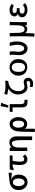

<svg xmlns="http://www.w3.org/2000/svg" viewBox="2442 -3318 1116 6040"><g transform="rotate(-90 3000.0 -298.0)"><path d="M39.5 -269Q39.5 -350.5 73.8 -413.5Q108 -476.5 170.2 -513.5Q232.5 -550.5 315 -556Q377.5 -560 586.5 -586.5V-482.5L565 -484.5Q444 -497 364.5 -501.5Q416 -483 451.8 -455Q487.5 -427 507.5 -381.2Q527.5 -335.5 527.5 -268.5Q527.5 -188 499 -124.8Q470.5 -61.5 417 -25.8Q363.5 10 291.5 10Q219 10 161.5 -26Q104 -62 71.8 -125.8Q39.5 -189.5 39.5 -269ZM406 -273Q406 -326 392 -366.5Q378 -407 351.5 -429.5Q325 -452 289.5 -452Q252.5 -452 224 -428.5Q195.5 -405 179.8 -364Q164 -323 164 -271.5Q164 -218.5 180.5 -175.2Q197 -132 225.5 -107Q254 -82 288.5 -82Q323 -82 349.8 -106.8Q376.5 -131.5 391.2 -175Q406 -218.5 406 -273Z M689 -550H1130V-460H962Q941 -366.5 936 -253Q935 -229 935 -217Q935 -159.5 950.2 -127.2Q965.5 -95 1006 -95Q1030.5 -95 1055.2 -106.5Q1080 -118 1098 -138L1162 -73Q1133.5 -37.5 1097.5 -15.8Q1061.5 6 1004 6Q946 6 906.8 -23.8Q867.5 -53.5 848.2 -106.2Q829 -159 829 -228Q829 -358 850.5 -460Q795 -459 767.5 -453.2Q740 -447.5 723 -429H660Q668.5 -460 677.5 -496.2Q686.5 -532.5 689 -550Z M1511 -483Q1471 -483 1441.2 -455Q1411.5 -427 1395.5 -380Q1379.5 -333 1379.5 -277V0H1270.5V-151V-263V-550H1372.5L1383.5 -490Q1405.5 -522 1446 -541.5Q1486.5 -561 1532 -561Q1594 -561 1638.5 -533.5Q1683 -506 1705.8 -460Q1728.5 -414 1728.5 -360V155.5H1611.5V-206Q1611.5 -343.5 1588.2 -413.2Q1565 -483 1511 -483Z M1868 240 1873 44 1874 -14.5Q1874 -175.5 1886 -290Q1895.5 -378.5 1929.5 -437.8Q1963.5 -497 2014.8 -525.5Q2066 -554 2129 -554Q2189.5 -554 2236.8 -517Q2284 -480 2310 -418.2Q2336 -356.5 2336 -284Q2336 -196 2306.5 -131.8Q2277 -67.5 2227.8 -33.8Q2178.5 0 2120 0Q2076 0 2048.8 -10Q2021.5 -20 2007.8 -32.8Q1994 -45.5 1971 -73Q1970 -65 1970 -35.5L1970.5 89.5Q1970.5 181.5 1969 240ZM2224 -279Q2224 -328.5 2211.2 -369.5Q2198.5 -410.5 2174.8 -434.2Q2151 -458 2120 -458Q2086 -458 2059.5 -434.2Q2033 -410.5 2018.5 -369.5Q2004 -328.5 2004 -279Q2004 -193 2033.5 -145Q2063 -97 2120 -97Q2169 -97 2196.5 -145.5Q2224 -194 2224 -279Z M2642 -163V-460H2501V-550H2745V-187Q2745 -156.5 2754.5 -134.2Q2764 -112 2779.2 -100Q2794.5 -88 2811 -87H2880V9L2835.5 9.5Q2781 9.5 2746 2Q2696 -8 2669 -48.5Q2642 -89 2642 -163ZM2786 -821 2703 -591 2636 -601 2681 -836Z M3375 95Q3418.5 95 3446.8 78.8Q3475 62.5 3475 36Q3475 18 3462.8 1.5Q3450.5 -15 3422.5 -15Q3405.5 -15 3367 -6Q3339.5 0.5 3317.8 4Q3296 7.5 3274 7.5Q3201.5 7.5 3150.5 -34.8Q3099.5 -77 3073.8 -144.5Q3048 -212 3048 -287.5Q3048 -372 3075.2 -426.8Q3102.5 -481.5 3140 -520.5Q3185.5 -567.5 3229 -593.5Q3141.5 -603 3038 -630L3067 -720Q3129 -701.5 3182.2 -692.8Q3235.5 -684 3306.5 -684Q3347.5 -684 3400 -686.5Q3452.5 -689 3479 -693Q3479 -682.5 3477.5 -640.5Q3476 -621 3476 -597.5Q3403 -594 3340.8 -568Q3278.5 -542 3242.5 -507.5Q3207.5 -474 3180.2 -414.8Q3153 -355.5 3153 -277.5Q3153 -216.5 3171.2 -173.2Q3189.5 -130 3220.2 -108.2Q3251 -86.5 3287.5 -86.5Q3301.5 -86.5 3317 -89.2Q3332.5 -92 3359.5 -97.5Q3390 -104 3408.2 -107Q3426.5 -110 3444 -110Q3488 -110 3517.2 -89.2Q3546.5 -68.5 3560.2 -36.5Q3574 -4.5 3574 29Q3574 72.5 3551 108.2Q3528 144 3487.8 164.5Q3447.5 185 3398.5 185Q3376 185 3341.2 181.5Q3306.5 178 3285 172V77Q3304.5 85 3327.8 90Q3351 95 3375 95Z M3640 -275.5Q3640 -356 3673.5 -419.5Q3707 -483 3767 -519Q3827 -555 3903 -555Q3977 -555 4035.8 -520.5Q4094.5 -486 4127.8 -423Q4161 -360 4161 -277Q4161 -196.5 4129.8 -133Q4098.5 -69.5 4041 -33.2Q3983.5 3 3907.5 3Q3833.5 3 3772.5 -31.5Q3711.5 -66 3675.8 -129.2Q3640 -192.5 3640 -275.5ZM4044 -274.5Q4044 -377.5 4006 -431.8Q3968 -486 3900 -486Q3832 -486 3795.5 -432.5Q3759 -379 3759 -276.5Q3759 -173 3796 -120.5Q3833 -68 3901.5 -68Q3969.5 -68 4006.8 -120.2Q4044 -172.5 4044 -274.5Z M4285 -244.5Q4285 -264 4287 -289Q4289 -314 4291.5 -338Q4299 -400 4299 -441Q4299 -499.5 4285 -550H4396Q4404.5 -511 4404.5 -457.5Q4404.5 -429.5 4402 -397Q4399.5 -364.5 4396.5 -336Q4391 -284.5 4391 -263Q4391 -222.5 4402.5 -183.8Q4414 -145 4438.8 -119.5Q4463.5 -94 4500 -94Q4534 -94 4559.2 -124.2Q4584.5 -154.5 4597.8 -199Q4611 -243.5 4611 -285Q4611 -357.5 4601.5 -421.5Q4592 -485.5 4572 -550H4677Q4697.5 -494 4707 -442.2Q4716.5 -390.5 4716.5 -323.5Q4716.5 -304 4716 -294Q4712.5 -207.5 4684 -138Q4655.5 -68.5 4607.5 -28.8Q4559.5 11 4499 11Q4439 11 4390 -20.8Q4341 -52.5 4313 -110.8Q4285 -169 4285 -244.5Z M4880 -222.5Q4880 -390 4875 -550H4982L4987 -272Q4988.5 -184 5014 -133.5Q5039.5 -83 5099 -83Q5160.5 -83 5191 -138.5Q5221.5 -194 5223 -286L5228 -550H5333Q5329.5 -477.5 5326.2 -363.2Q5323 -249 5323 -199V-11H5227V-73Q5207.5 -41 5176.2 -20Q5145 1 5113 1Q5068 1 5036.8 -13.5Q5005.5 -28 4979 -62L4970 226H4868Q4880 22 4880 -222.5Z M5546.5 -39Q5512.5 -62 5493.8 -94Q5475 -126 5475 -161Q5475 -206 5501.5 -240.5Q5528 -275 5578.5 -297Q5540.5 -314.5 5522 -340.5Q5503.5 -366.5 5503.5 -404Q5503.5 -437 5519 -465.2Q5534.5 -493.5 5563 -514Q5614.5 -554 5702 -554Q5733 -554 5754.8 -551.2Q5776.5 -548.5 5799 -541Q5823.5 -532.5 5847 -519.5Q5870.5 -506.5 5899.5 -485L5836 -420Q5807.5 -441.5 5775.5 -451.8Q5743.5 -462 5704 -462Q5658 -462 5634.5 -446.2Q5611 -430.5 5611 -396Q5611 -363.5 5635.8 -345.8Q5660.5 -328 5704 -328H5763.5V-240H5698Q5651 -240 5621.2 -218Q5591.5 -196 5591.5 -159Q5591.5 -121.5 5623.2 -100.2Q5655 -79 5708 -79Q5756 -79 5792.8 -93.2Q5829.5 -107.5 5857.5 -137L5923 -72Q5848.5 7 5702 7Q5655 7 5618 -4.2Q5581 -15.5 5546.5 -39Z"/></g></svg>

Font: JuliaMono
Style: Bold
Weight: 700
Monospace: yes
Designer: cormullion
Foundry: corm
Version: Version 0.055; ttfautohint (v1.8.4)